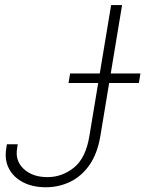

<svg xmlns="http://www.w3.org/2000/svg" viewBox="-20 -748 588 777"><path d="M165.5 9.8Q112.3 9.8 73.5 -10.3Q34.7 -30.3 16.1 -65.9Q-2.4 -101.6 5.4 -147.9L7.8 -164.1H51.8L49.3 -147.9Q40.5 -97.2 76.2 -64.2Q111.8 -31.2 172.4 -31.2Q231 -31.2 279.1 -69.6Q327.1 -107.9 341.8 -197.8L429.7 -727.5H474.1L386.2 -197.8Q374 -125.5 341.6 -79.6Q309.1 -33.7 263.4 -12Q217.8 9.8 165.5 9.8ZM257.3 -412.1 263.7 -450.7H548.3L542 -412.1Z"/></svg>

Font: Inter Display Extra Light
Style: Italic
Weight: 200
Italic angle: -9.39999°
Designer: Rasmus Andersson
Foundry: rsms
Version: Version 4.000;git-4fc901f